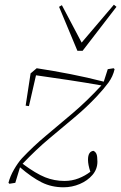

<svg xmlns="http://www.w3.org/2000/svg" viewBox="-20 -773 515 816"><path d="M89 -324 110 -461 136 -483Q208 -472 279.5 -458Q351 -444 421 -426L438 -479L463 -483L467 -479Q460 -448 441 -422Q422 -396 392 -364Q348 -317 296.5 -274Q245 -231 189 -184Q133 -137 76 -77Q133 -35 172 -19.5Q211 -4 254 -4Q286 -4 314 -15Q342 -26 364 -43Q354 -73 354 -94Q354 -129 377 -132Q386 -128 390 -118.5Q394 -109 394 -86Q394 -54 373 -29.5Q352 -5 319 9Q286 23 250 23Q199 23 157 2Q115 -19 65 -62L45 4L20 8L16 4Q23 -24 39.5 -52.5Q56 -81 73 -100Q121 -151 175.5 -196.5Q230 -242 289.5 -292.5Q349 -343 411 -410Q343 -422 273.5 -432.5Q204 -443 133 -453L103 -322ZM243 -751 327 -592 464 -753 475 -744 331 -557H309L231 -744Z"/></svg>

Font: Source Serif Pro ExtraLight
Style: Italic
Weight: 200
Italic angle: -12°
Designer: Frank Grießhammer
Foundry: Adobe Systems Incorporated
Version: Version 3.001;hotconv 1.0.111;makeotfexe 2.5.65597